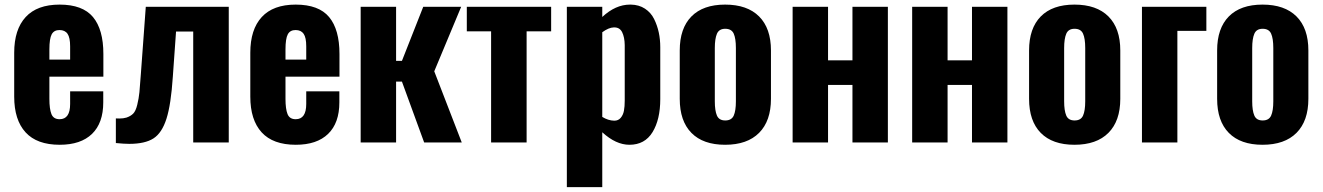

<svg xmlns="http://www.w3.org/2000/svg" viewBox="-20 -607 5635 818"><path d="M190.4 -353H278.8V-409.7Q278.8 -446.8 267.8 -462.9Q256.8 -479 233.4 -479Q210 -479 200.2 -460.7Q190.4 -442.4 190.4 -396.5ZM234.4 9.8Q137.2 9.8 88.9 -43.2Q40.5 -96.2 40.5 -195.3V-382.3Q40.5 -481.4 89.4 -534.4Q138.2 -587.4 233.9 -587.4Q332 -587.4 376.2 -534.4Q420.4 -481.4 420.4 -377V-280.3H190.4V-185.5Q190.4 -142.6 199.2 -120.8Q208 -99.1 233.9 -99.1Q278.8 -99.1 278.8 -164.1V-217.8H419.9V-170.9Q419.9 -83 372.1 -36.6Q324.2 9.8 234.4 9.8Z M473.6 2.4V-102.5Q481.4 -102.1 488.8 -102.1Q505.9 -102.1 518.6 -106Q536.1 -111.8 547.1 -122.6Q558.1 -133.3 564.7 -160.4Q571.3 -187.5 574 -214.1Q576.7 -240.7 580.1 -291.5L601.1 -578.1H954.6V0H803.2V-472.7H730L716.3 -279.8Q708.5 -161.6 689.2 -101.1Q669.9 -40.5 633.8 -17.3Q597.7 5.9 530.8 5.9Q508.8 5.9 473.6 2.4Z M1196.3 -353H1284.7V-409.7Q1284.7 -446.8 1273.7 -462.9Q1262.7 -479 1239.3 -479Q1215.8 -479 1206.1 -460.7Q1196.3 -442.4 1196.3 -396.5ZM1240.2 9.8Q1143.1 9.8 1094.7 -43.2Q1046.4 -96.2 1046.4 -195.3V-382.3Q1046.4 -481.4 1095.2 -534.4Q1144 -587.4 1239.7 -587.4Q1337.9 -587.4 1382.1 -534.4Q1426.3 -481.4 1426.3 -377V-280.3H1196.3V-185.5Q1196.3 -142.6 1205.1 -120.8Q1213.9 -99.1 1239.7 -99.1Q1284.7 -99.1 1284.7 -164.1V-217.8H1425.8V-170.9Q1425.8 -83 1377.9 -36.6Q1330.1 9.8 1240.2 9.8Z M1516.6 0V-578.1H1667.5V-347.7H1692.4L1783.2 -578.1H1944.8L1830.1 -303.2L1947.3 0H1787.1L1692.4 -259.3H1667.5V0Z M2072.3 0V-473.6H1968.8V-578.1H2328.1V-473.6H2223.6V0Z M2597.2 -92.8Q2614.3 -92.8 2624.5 -105Q2634.8 -117.2 2638.2 -135Q2641.6 -152.8 2641.6 -178.2V-415Q2641.1 -448.7 2630.4 -470.2Q2620.1 -490.2 2597.7 -490.2Q2596.2 -490.2 2594.7 -490.2Q2573.7 -489.7 2545.9 -469.7V-108.9Q2571.3 -93.3 2597.2 -92.8ZM2395 190.4V-578.1H2545.9V-534.7Q2602.5 -587.4 2664.1 -587.4Q2665.5 -587.4 2667.5 -587.4Q2702.1 -586.9 2727.8 -570.1Q2753.4 -553.2 2766.8 -525.9Q2780.3 -498.5 2786.6 -468.8Q2793 -439 2793 -405.8V-184.6Q2793 -97.7 2760 -43.9Q2727.1 9.8 2661.6 9.8Q2604 9.8 2545.9 -43.5V190.4Z M3069.3 9.8Q2975.6 9.8 2925.8 -40.8Q2876 -91.3 2876 -186V-392.1Q2876 -486.3 2925.8 -536.9Q2975.6 -587.4 3069.3 -587.4Q3163.6 -587.4 3214.1 -536.9Q3264.6 -486.3 3264.6 -392.1V-186Q3264.6 -91.8 3214.1 -41Q3163.6 9.8 3069.3 9.8ZM3069.8 -93.8Q3096.7 -93.8 3106 -114.5Q3115.2 -135.3 3115.2 -175.3V-402.3Q3115.2 -442.9 3106 -463.6Q3096.7 -484.4 3069.8 -484.4Q3043.5 -484.4 3034.4 -463.1Q3025.4 -441.9 3025.4 -402.3V-175.3Q3025.4 -135.7 3034.4 -114.7Q3043.5 -93.8 3069.8 -93.8Z M3356.9 0V-578.1H3507.8V-350.1H3611.8V-578.1H3762.7V0H3611.8V-245.1H3507.8V0Z M3866.2 0V-578.1H4017.1V-350.1H4121.1V-578.1H4272V0H4121.1V-245.1H4017.1V0Z M4557.6 9.8Q4463.9 9.8 4414.1 -40.8Q4364.3 -91.3 4364.3 -186V-392.1Q4364.3 -486.3 4414.1 -536.9Q4463.9 -587.4 4557.6 -587.4Q4651.9 -587.4 4702.4 -536.9Q4752.9 -486.3 4752.9 -392.1V-186Q4752.9 -91.8 4702.4 -41Q4651.9 9.8 4557.6 9.8ZM4558.1 -93.8Q4585 -93.8 4594.2 -114.5Q4603.5 -135.3 4603.5 -175.3V-402.3Q4603.5 -442.9 4594.2 -463.6Q4585 -484.4 4558.1 -484.4Q4531.7 -484.4 4522.7 -463.1Q4513.7 -441.9 4513.7 -402.3V-175.3Q4513.7 -135.7 4522.7 -114.7Q4531.7 -93.8 4558.1 -93.8Z M4845.2 0V-578.1H5119.6V-475.6H4996.1V0Z M5358.9 9.8Q5265.1 9.8 5215.3 -40.8Q5165.5 -91.3 5165.5 -186V-392.1Q5165.5 -486.3 5215.3 -536.9Q5265.1 -587.4 5358.9 -587.4Q5453.1 -587.4 5503.7 -536.9Q5554.2 -486.3 5554.2 -392.1V-186Q5554.2 -91.8 5503.7 -41Q5453.1 9.8 5358.9 9.8ZM5359.4 -93.8Q5386.2 -93.8 5395.5 -114.5Q5404.8 -135.3 5404.8 -175.3V-402.3Q5404.8 -442.9 5395.5 -463.6Q5386.2 -484.4 5359.4 -484.4Q5333 -484.4 5324 -463.1Q5314.9 -441.9 5314.9 -402.3V-175.3Q5314.9 -135.7 5324 -114.7Q5333 -93.8 5359.4 -93.8Z"/></svg>

Font: Oswald
Style: DemiBold
Weight: 600
Designer: Vernon Adams
Foundry: Vernon Adams
Version: 3.0; ttfautohint (v0.95) -l 8 -r 50 -G 200 -x 0 -w "G" -W -c